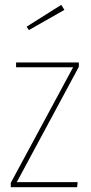

<svg xmlns="http://www.w3.org/2000/svg" viewBox="-20 -779 378 799"><path d="M234.9 -758.8 248 -737.8 100.1 -653.8 90.8 -668ZM308.1 -519V-501L49.8 -21H303.2L300.8 0H24.9V-18.1L284.2 -499H46.9V-519Z"/></svg>

Font: Fira Sans Compressed Thin
Style: Regular
Weight: 100
Width: 1
Designer: Carrois Corporate & Edenspiekermann AG
Foundry: Carrois Corporate GbR & Edenspiekermann AG
Version: Version 4.203;PS 004.203;hotconv 1.0.88;makeotf.lib2.5.64775